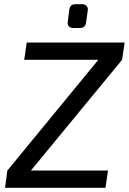

<svg xmlns="http://www.w3.org/2000/svg" viewBox="-20 -892 612 912"><path d="M448 -609 560 -608 126 -81 15 -82ZM493 -82 481 0H4L15 -82ZM572 -690 560 -608H95L107 -690ZM370 -872Q383 -872 391 -864Q399 -856 397 -842L389 -786Q386 -759 359 -759H329Q314 -759 307 -767Q300 -775 302 -789L309 -845Q311 -859 318 -865.5Q325 -872 339 -872Z"/></svg>

Font: Exo 2 Medium
Style: Italic
Weight: 500
Italic angle: -8°
Designer: Natanael Gama
Foundry: Natanael Gama
Version: Version 2.010